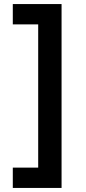

<svg xmlns="http://www.w3.org/2000/svg" viewBox="-20 -765 422 945"><path d="M43 160H283V-745H43V-645H168V60H43Z"/></svg>

Font: Mluvka SemiBold
Style: Regular
Weight: 600
Designer: Modified by Jiří Krblich, Original typeface by Gumpita Rahayu
Foundry: Gumpita Rahayu & Jiří Krblich
Version: Version 2.000;Glyphs 3.1.1 (3134)